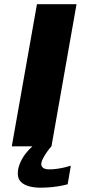

<svg xmlns="http://www.w3.org/2000/svg" viewBox="-20 -695 430 912"><path d="M36 0H224.5L343.5 -675H155.5ZM171 196.5Q199.5 196.5 226.5 193.8Q253.5 191 274 186.8Q294.5 182.5 301.5 180L316.5 92Q308 95 290.8 99.2Q273.5 103.5 253.5 106.5Q233.5 109.5 215.5 109.5Q194.5 109.5 185.2 102.5Q176 95.5 176 85Q176 73.5 184.8 56.8Q193.5 40 205 24Q216.5 8 224.5 0H134Q117.5 14 101.2 35.2Q85 56.5 74.8 81Q64.5 105.5 64.5 129Q64.5 154 79.2 168.8Q94 183.5 118.5 190Q143 196.5 171 196.5Z"/></svg>

Font: Anybody Expanded
Style: Bold Italic
Weight: 700
Width: 7
Italic angle: -10°
Version: Version 1.113;gftools[0.9.25]